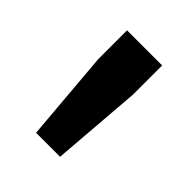

<svg xmlns="http://www.w3.org/2000/svg" viewBox="-97 -765 379 379"><g transform="rotate(45 93.0 -575.0)"><path d="M60 -440 44 -629V-710H142V-629L127 -440Z"/></g></svg>

Font: Txt Sans Medium
Style: Regular
Weight: 500
Designer: Open Source
Foundry: XRLN
Version: Version 1.0